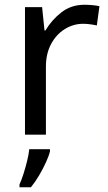

<svg xmlns="http://www.w3.org/2000/svg" viewBox="-20 -566 453 807"><path d="M335 -546Q350 -546 367.5 -544.5Q385 -543 398 -540L387 -459Q374 -462 358.5 -464Q343 -466 329 -466Q288 -466 252 -443.5Q216 -421 194.5 -380.5Q173 -340 173 -286V0H85V-536H157L167 -438H171Q197 -482 238 -514Q279 -546 335 -546ZM190 70Q186 88 173.5 115.5Q161 143 144.5 171Q128 199 110 221H62V209Q70 192 78.5 165.5Q87 139 94 110.5Q101 82 103 61H190Z"/></svg>

Font: Noto Sans Hatran
Style: Regular
Weight: 400
Designer: Monotype Design Team
Foundry: Monotype Imaging Inc.
Version: Version 2.001; ttfautohint (v1.8.4.7-5d5b)